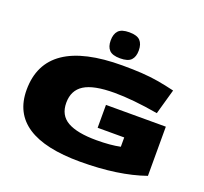

<svg xmlns="http://www.w3.org/2000/svg" viewBox="-155 -1124 1402 1317"><g transform="rotate(20 546.0 -465.0)"><path d="M44 -328Q44 -710 606 -710Q687 -710 748.5 -706Q810 -702 867 -692.5Q924 -683 990 -667L938 -483Q846 -499 765.5 -507Q685 -515 619 -515Q467 -515 398.5 -472Q330 -429 330 -338Q330 -247 400.5 -207Q471 -167 612 -167Q714 -167 785 -182V-250H591V-417H1028V-58Q834 10 557 10Q44 10 44 -328ZM572 -750Q516 -750 493 -774Q470 -798 470 -844Q470 -891 493 -915.5Q516 -940 572 -940Q629 -940 652 -915.5Q675 -891 675 -844Q675 -798 652 -774Q629 -750 572 -750Z"/></g></svg>

Font: Georama ExtraExtended ExtraBold
Style: Regular
Weight: 800
Width: 8
Designer: Jean-Baptiste Levee
Foundry: Production Type
Version: Version 1.000